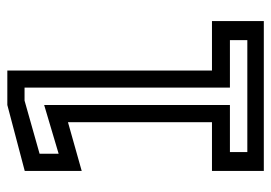

<svg xmlns="http://www.w3.org/2000/svg" viewBox="-128 -612 740 524"><g transform="rotate(-90 242.0 -350.0)"><path d="M37.5 0V-141.5H170.5V-534.5L37.5 -497V-652.5L217.5 -700H311.5V-141.5H446.5V0ZM89 -45H394.5V-92.5H265V-653H229.5L84.5 -612V-560L217.5 -599.5V-92.5H89Z"/></g></svg>

Font: Tourney Medium
Style: Regular
Weight: 500
Designer: Tyler Finck
Foundry: Etcetera Type Co
Version: Version 1.015